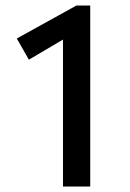

<svg xmlns="http://www.w3.org/2000/svg" viewBox="-20 -678 473 698"><path d="M209 0V-571L285 -579L85 -461L41 -538L258 -658H308V0Z"/></svg>

Font: Ysabeau Infant SemiBold
Style: Regular
Weight: 600
Designer: Christian Thalmann (Catharsis Fonts)
Version: Version 2.002; featfreeze: ss01,ss02,lnum